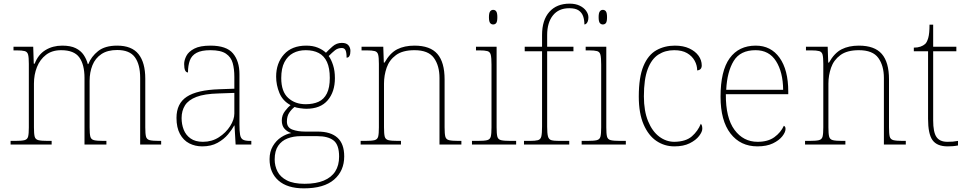

<svg xmlns="http://www.w3.org/2000/svg" viewBox="-20 -792 5296 1052"><path d="M38 0V-20H61Q98 -20 114 -24Q130 -28 134 -43.5Q138 -59 138 -94V-442Q138 -477 134 -492.5Q130 -508 115.5 -512Q101 -516 71 -516H54V-536H162L165 -443H170Q189 -493 229 -517.5Q269 -542 321 -542Q367 -542 395 -528Q423 -514 438.5 -491Q454 -468 461 -441H464Q480 -482 517.5 -512Q555 -542 622 -542Q702 -542 739 -495.5Q776 -449 776 -361V-94Q776 -59 780 -43.5Q784 -28 800.5 -24Q817 -20 853 -20H863V0H748V-365Q748 -439 719 -478.5Q690 -518 622 -518Q569 -518 535.5 -495.5Q502 -473 486.5 -434.5Q471 -396 471 -349V-94Q471 -59 475 -43.5Q479 -28 495 -24Q511 -20 548 -20H563V0H443V-365Q443 -438 414.5 -477.5Q386 -517 315 -517Q265 -517 232 -491.5Q199 -466 182.5 -424.5Q166 -383 166 -334V-94Q166 -59 170 -43.5Q174 -28 190.5 -24Q207 -20 243 -20H263V0Z M1088 10Q1049 10 1017 -6.5Q985 -23 966 -58Q947 -93 947 -146Q947 -225 1003.5 -262Q1060 -299 1181 -303L1264 -306V-371Q1264 -414 1255 -446.5Q1246 -479 1218 -498Q1190 -517 1133 -517Q1084 -517 1057 -502.5Q1030 -488 1020 -460.5Q1010 -433 1010 -395Q1000 -395 994.5 -406Q989 -417 989 -441Q989 -462 1001 -485.5Q1013 -509 1044.5 -525.5Q1076 -542 1133 -542Q1221 -542 1256.5 -499.5Q1292 -457 1292 -386V-110Q1292 -73 1295.5 -53.5Q1299 -34 1311 -27Q1323 -20 1350 -20H1357V0H1271L1265 -104H1263Q1252 -83 1229.5 -56Q1207 -29 1172 -9.5Q1137 10 1088 10ZM1092 -15Q1141 -15 1179.5 -40Q1218 -65 1241 -101Q1264 -137 1264 -170V-283L1178 -280Q1100 -278 1056 -261Q1012 -244 993.5 -214.5Q975 -185 975 -145Q975 -111 986.5 -81.5Q998 -52 1024 -33.5Q1050 -15 1092 -15Z M1645 240Q1554 240 1505.5 197Q1457 154 1457 80Q1457 39 1475 8.5Q1493 -22 1520.5 -40Q1548 -58 1576 -63Q1554 -70 1539 -86.5Q1524 -103 1524 -132Q1524 -161 1542 -184Q1560 -207 1572 -216Q1529 -239 1511 -282.5Q1493 -326 1493 -372Q1493 -446 1536 -494Q1579 -542 1658 -542Q1694 -542 1721 -531Q1748 -520 1766 -503Q1780 -518 1802 -537.5Q1824 -557 1853 -557Q1878 -557 1889 -544Q1900 -531 1900 -513Q1900 -496 1895 -486Q1890 -476 1879 -476Q1879 -505 1873 -517Q1867 -529 1853 -529Q1831 -529 1815.5 -516.5Q1800 -504 1781 -485Q1795 -466 1805 -435Q1815 -404 1815 -364Q1815 -289 1775.5 -242.5Q1736 -196 1658 -196Q1646 -196 1624 -199Q1602 -202 1594 -206Q1577 -193 1564.5 -174Q1552 -155 1552 -126Q1552 -93 1582 -82Q1612 -71 1652 -71H1721Q1792 -71 1829 -37.5Q1866 -4 1866 65Q1866 144 1810.5 192Q1755 240 1645 240ZM1649 215Q1712 215 1754 197.5Q1796 180 1817 147Q1838 114 1838 66Q1838 1 1807.5 -22.5Q1777 -46 1719 -46H1628Q1588 -46 1555.5 -33.5Q1523 -21 1504 7Q1485 35 1485 82Q1485 117 1500.5 147.5Q1516 178 1552 196.5Q1588 215 1649 215ZM1655 -221Q1696 -221 1725.5 -234.5Q1755 -248 1771 -280Q1787 -312 1787 -365Q1787 -419 1771.5 -452.5Q1756 -486 1726.5 -501.5Q1697 -517 1655 -517Q1616 -517 1586 -501Q1556 -485 1538.5 -451.5Q1521 -418 1521 -364Q1521 -290 1559 -255.5Q1597 -221 1655 -221Z M1956 0V-20H1979Q2016 -20 2032 -24Q2048 -28 2052 -43.5Q2056 -59 2056 -94V-442Q2056 -477 2052 -492.5Q2048 -508 2033.5 -512Q2019 -516 1989 -516H1961V-536H2080L2083 -449H2087Q2117 -502 2156.5 -522Q2196 -542 2251 -542Q2337 -542 2376.5 -496.5Q2416 -451 2416 -357V-94Q2416 -59 2420 -43.5Q2424 -28 2440.5 -24Q2457 -20 2493 -20H2508V0H2388V-365Q2388 -432 2357.5 -474.5Q2327 -517 2251 -517Q2186 -517 2149.5 -490Q2113 -463 2098.5 -421Q2084 -379 2084 -334V-94Q2084 -59 2088 -43.5Q2092 -28 2108.5 -24Q2125 -20 2161 -20H2177V0Z M2566 0V-20H2596Q2633 -20 2649 -24Q2665 -28 2669 -43.5Q2673 -59 2673 -94V-438Q2673 -475 2669 -491.5Q2665 -508 2650.5 -512Q2636 -516 2606 -516H2588V-536H2701V-94Q2701 -59 2705 -43.5Q2709 -28 2725.5 -24Q2742 -20 2778 -20H2808V0ZM2682 -658Q2672 -658 2665.5 -666Q2659 -674 2659 -698Q2659 -721 2665.5 -729.5Q2672 -738 2682 -738Q2693 -738 2699 -729.5Q2705 -721 2705 -698Q2705 -674 2699 -666Q2693 -658 2682 -658Z M2851 0V-20H2883Q2913 -20 2927.5 -24Q2942 -28 2946 -44.5Q2950 -61 2950 -98V-511H2855V-536H2950V-600Q2950 -682 2990 -727Q3030 -772 3101 -772Q3133 -772 3156 -761Q3179 -750 3191.5 -732.5Q3204 -715 3204 -697Q3204 -684 3200.5 -675Q3197 -666 3192 -662Q3187 -658 3182 -658Q3182 -683 3175 -703Q3168 -723 3150.5 -735Q3133 -747 3099 -747Q3041 -747 3009.5 -707.5Q2978 -668 2978 -600V-536H3122V-511H2978V-98Q2978 -61 2982.5 -44.5Q2987 -28 3001 -24Q3015 -20 3045 -20H3099V0Z M3167 0V-20H3197Q3234 -20 3250 -24Q3266 -28 3270 -43.5Q3274 -59 3274 -94V-438Q3274 -475 3270 -491.5Q3266 -508 3251.5 -512Q3237 -516 3207 -516H3189V-536H3302V-94Q3302 -59 3306 -43.5Q3310 -28 3326.5 -24Q3343 -20 3379 -20H3409V0ZM3283 -658Q3273 -658 3266.5 -666Q3260 -674 3260 -698Q3260 -721 3266.5 -729.5Q3273 -738 3283 -738Q3294 -738 3300 -729.5Q3306 -721 3306 -698Q3306 -674 3300 -666Q3294 -658 3283 -658Z M3675 10Q3621 10 3577 -19.5Q3533 -49 3506.5 -110Q3480 -171 3480 -263Q3480 -369 3505.5 -430Q3531 -491 3576 -516.5Q3621 -542 3678 -542Q3724 -542 3757 -526.5Q3790 -511 3807.5 -486.5Q3825 -462 3825 -433Q3825 -425 3822 -419Q3819 -413 3813.5 -410Q3808 -407 3800 -406Q3800 -434 3786 -459.5Q3772 -485 3744.5 -501Q3717 -517 3674 -517Q3625 -517 3587.5 -493Q3550 -469 3529 -413.5Q3508 -358 3508 -264Q3508 -184 3531 -128Q3554 -72 3592 -43.5Q3630 -15 3675 -15Q3738 -16 3771 -45Q3804 -74 3820 -114Q3825 -108 3826.5 -101.5Q3828 -95 3828 -86Q3828 -70 3810.5 -47Q3793 -24 3759 -7Q3725 10 3675 10Z M4130 10Q4037 10 3982.5 -60.5Q3928 -131 3928 -262Q3928 -404 3978 -473Q4028 -542 4121 -542Q4204 -542 4251.5 -475.5Q4299 -409 4299 -290V-276H3957Q3956 -146 4004.5 -80.5Q4053 -15 4131 -15Q4188 -15 4223 -40.5Q4258 -66 4275 -103Q4280 -100 4282 -96Q4284 -92 4284 -85Q4284 -68 4266.5 -45.5Q4249 -23 4215 -6.5Q4181 10 4130 10ZM4271 -300Q4270 -397 4232 -457Q4194 -517 4120 -517Q4036 -517 4000 -458Q3964 -399 3959 -300Z M4391 0V-20H4414Q4451 -20 4467 -24Q4483 -28 4487 -43.5Q4491 -59 4491 -94V-442Q4491 -477 4487 -492.5Q4483 -508 4468.5 -512Q4454 -516 4424 -516H4396V-536H4515L4518 -449H4522Q4552 -502 4591.5 -522Q4631 -542 4686 -542Q4772 -542 4811.5 -496.5Q4851 -451 4851 -357V-94Q4851 -59 4855 -43.5Q4859 -28 4875.5 -24Q4892 -20 4928 -20H4943V0H4823V-365Q4823 -432 4792.5 -474.5Q4762 -517 4686 -517Q4621 -517 4584.5 -490Q4548 -463 4533.5 -421Q4519 -379 4519 -334V-94Q4519 -59 4523 -43.5Q4527 -28 4543.5 -24Q4560 -20 4596 -20H4612V0Z M5172 10Q5114 10 5089.5 -24Q5065 -58 5065 -141V-511H4987V-531Q5008 -531 5023.5 -536.5Q5039 -542 5049 -551Q5059 -560 5066 -584Q5073 -608 5073 -657H5093V-536H5220V-511H5093V-132Q5093 -68 5111 -41.5Q5129 -15 5171 -15Q5188 -15 5200.5 -16Q5213 -17 5229 -20V5Q5213 8 5199.5 9Q5186 10 5172 10Z"/></svg>

Font: Noto Rashi Hebrew Thin
Style: Regular
Weight: 250
Version: Version 1.006